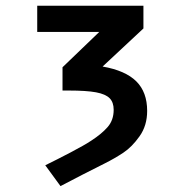

<svg xmlns="http://www.w3.org/2000/svg" viewBox="-20 -512 640 668"><path d="M298 -23Q333.5 -46 354.5 -70Q375.5 -94 375.5 -130Q375.5 -156 361.5 -170.2Q347.5 -184.5 314.2 -190.8Q281 -197 219.5 -197H197.5V-278L325.5 -401H109.5V-492H479V-413L337 -280.5Q416.5 -266.5 454.2 -229Q492 -191.5 492 -126Q492 -75 465.5 -37.8Q439 -0.5 409.2 19.2Q379.5 39 344.5 56.5Q266.5 95.5 190.5 135.5L137.5 63Q177.5 43.5 225.8 18.2Q274 -7 298 -23Z"/></svg>

Font: JuliaMono SemiBold
Style: Regular
Weight: 600
Monospace: yes
Designer: cormullion
Foundry: corm
Version: Version 0.055; ttfautohint (v1.8.4)